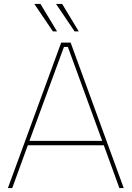

<svg xmlns="http://www.w3.org/2000/svg" viewBox="-20 -953 667 973"><path d="M248 -794 154 -933H185L269 -794ZM358 -794 264 -933H295L379 -794ZM20 0 290 -737H338L607 0H585L506 -217H121L42 0ZM129 -239H498L324 -715H304Z"/></svg>

Font: Tomorrow Thin
Style: Regular
Weight: 250
Designer: Tony de Marco, Monica Rizzolli
Foundry: Just in Type
Version: Version 2.002